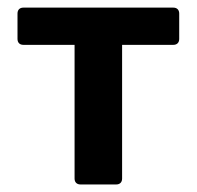

<svg xmlns="http://www.w3.org/2000/svg" viewBox="-20 -489 521 509"><path d="M177.7 -370.1V-15.6C177.7 -5.9 183.6 0 193.4 0H288.1C297.9 0 303.7 -5.9 303.7 -15.6V-370.1H439.5C449.2 -370.1 455.1 -376 455.1 -385.7V-453.1C455.1 -462.9 449.2 -468.8 439.5 -468.8H42C32.2 -468.8 26.4 -462.9 26.4 -453.1V-385.7C26.4 -376 32.2 -370.1 42 -370.1Z"/></svg>

Font: Ed Sans Neue SemiBold
Style: Regular
Weight: 600
Designer: Stephen Hutchings
Version: Version 1.004;PS 001.004;hotconv 1.0.88;makeotf.lib2.5.64775